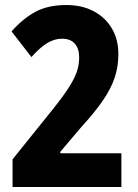

<svg xmlns="http://www.w3.org/2000/svg" viewBox="-20 -744 550 764"><path d="M463 0H30V-110L178 -294Q226 -353 251 -391.5Q276 -430 285.5 -458Q295 -486 295 -516Q295 -551 277.5 -570.5Q260 -590 227 -590Q197 -590 168.5 -573Q140 -556 105 -517L26 -619Q72 -671 122 -697.5Q172 -724 244 -724Q306 -724 352.5 -699.5Q399 -675 425 -631Q451 -587 451 -529Q451 -479 436.5 -435.5Q422 -392 390 -345Q358 -298 304 -239L220 -140V-134H463Z"/></svg>

Font: Noto Sans Ethiopic Condensed ExtraBold
Style: Regular
Weight: 800
Width: 3
Designer: Monotype Design Team
Foundry: Monotype Imaging Inc.
Version: Version 2.102; ttfautohint (v1.8.4.7-5d5b)